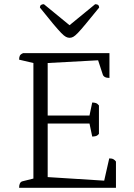

<svg xmlns="http://www.w3.org/2000/svg" viewBox="-20 -894 636 914"><path d="M71 0Q71 -27 87 -31L139 -44V-594L71 -610Q71 -622 74.5 -629Q78 -636 90 -641H501V-523Q474 -523 469 -540L447 -607L207 -594V-344H406L419 -406Q428 -406 436 -403.5Q444 -401 451 -392V-257Q444 -248 435.5 -246Q427 -244 419 -244L406 -306H207V-51L476 -34L500 -140Q513 -140 520 -136Q527 -132 532 -125V0ZM311 -714Q303 -714 294 -718.5Q285 -723 271 -737.5Q257 -752 233 -780.5Q209 -809 170 -858Q170 -874 189 -874L311 -774L433 -874Q452 -874 452 -858Q412 -809 388.5 -780.5Q365 -752 351 -737.5Q337 -723 328.5 -718.5Q320 -714 311 -714Z"/></svg>

Font: Petrona Light
Style: Regular
Weight: 300
Designer: Ringo R. Seeber
Foundry: Ringo R. Seeber
Version: Version 2.001; ttfautohint (v1.8.3)